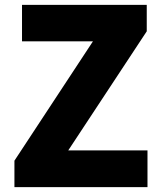

<svg xmlns="http://www.w3.org/2000/svg" viewBox="-20 -765 659 785"><path d="M39 0H583V-150H259L580 -637V-745H70V-596H360L39 -108Z"/></svg>

Font: Noto Sans HK Black
Style: Regular
Weight: 900
Designer: Ryoko NISHIZUKA 西塚涼子 (kana, bopomofo & ideographs); Paul D. Hunt (Latin, Greek & Cyrillic); Sandoll Communications 산돌커뮤니
Foundry: Adobe
Version: Version 2.004;hotconv 1.0.118;makeotfexe 2.5.65603